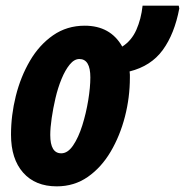

<svg xmlns="http://www.w3.org/2000/svg" viewBox="-20 -650 655 680"><path d="M181 10Q105 10 62 -38.5Q19 -87 19 -173Q19 -242 36 -310Q53 -378 86 -434.5Q119 -491 168 -525Q217 -559 280 -559Q371 -559 413 -485Q446 -506 463 -544.5Q480 -583 485 -630H613L615 -620Q598 -530 556.5 -473Q515 -416 439 -397Q440 -391 440 -385.5Q440 -380 440 -375Q440 -305 422.5 -237Q405 -169 372 -113Q339 -57 291 -23.5Q243 10 181 10ZM197 -107Q220 -107 239 -135Q258 -163 271.5 -206Q285 -249 292.5 -295Q300 -341 300 -376Q300 -441 261 -441Q243 -441 227 -421.5Q211 -402 198 -370.5Q185 -339 176.5 -302.5Q168 -266 163 -231.5Q158 -197 158 -172Q158 -107 197 -107Z"/></svg>

Font: Noto Sans ExtraCondensed ExtraBold
Style: Italic
Weight: 800
Width: 2
Italic angle: -12°
Designer: Monotype Design Team
Foundry: Monotype Imaging Inc.
Version: Version 2.013; ttfautohint (v1.8.4.7-5d5b)